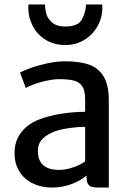

<svg xmlns="http://www.w3.org/2000/svg" viewBox="-20 -843 592 871"><path d="M473.6 -387.7V7.8H429.7Q407.7 7.8 396.5 4.9Q385.3 2 378.9 -8.8Q372.6 -19.5 372.6 -43V-46.9Q348.1 -24.4 305.4 -8.3Q262.7 7.8 216.3 7.8Q167 7.8 128.2 -11.2Q89.4 -30.3 67.6 -65.7Q45.9 -101.1 45.9 -148.9Q45.9 -201.7 74.5 -240.2Q103 -278.8 154.3 -299.8Q199.7 -317.9 257.1 -326.9Q314.5 -335.9 366.2 -335.9V-392.1Q366.2 -431.2 353.8 -450.7Q341.3 -470.2 316.4 -477.1Q291.5 -483.9 247.6 -483.9Q224.1 -483.9 193.6 -477.5Q163.1 -471.2 136.5 -461.7Q109.9 -452.1 97.2 -443.4L70.8 -513.7Q83.5 -521.5 116.9 -533.7Q150.4 -545.9 193.1 -555.4Q235.8 -564.9 275.4 -564.9Q339.8 -564.9 382.8 -550.3Q425.8 -535.6 449.7 -496.8Q473.6 -458 473.6 -387.7ZM366.2 -111.8V-267.6Q330.6 -267.6 285.9 -260.7Q241.2 -253.9 213.9 -240.7Q184.1 -226.6 168 -207.5Q151.9 -188.5 151.9 -158.2Q151.9 -72.3 248 -72.3Q271 -72.3 296.4 -79.1Q321.8 -85.9 341.1 -95.5Q360.4 -105 366.2 -111.8ZM184.1 -822.8Q184.6 -803.2 189.2 -783Q193.8 -762.7 214.4 -742.7Q234.9 -722.7 276.9 -722.7Q335.4 -722.7 352.3 -756.1Q369.1 -789.6 370.6 -822.8H443.8Q444.3 -817.9 444.3 -807.6Q444.3 -763.7 422.9 -724.9Q401.4 -686 363 -662.4Q324.7 -638.7 276.4 -638.7Q225.6 -638.7 187.5 -662.1Q149.4 -685.5 128.9 -724.4Q108.4 -763.2 108.4 -807.6Q108.4 -817.9 108.9 -822.8Z"/></svg>

Font: Merriweather Sans
Style: Regular
Weight: 400
Designer: Eben Sorkin
Foundry: Eben Sorkin
Version: Version 1.006; ttfautohint (v1.4.1) -l 6 -r 50 -G 0 -x 11 -H